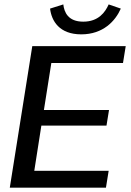

<svg xmlns="http://www.w3.org/2000/svg" viewBox="-20 -862 602 882"><path d="M210 -822.5C216.7 -765.8 252.5 -704.2 353.3 -704.2C454.2 -704.2 510 -765.8 535 -822.5L479.2 -841.7C463.3 -805.8 432.5 -762.5 362.5 -762.5C292.5 -762.5 275 -805.8 270.8 -841.7ZM25 0H466.7L479.2 -77.5H137.5L170 -285H469.2L480.8 -356.7H181.7L215.8 -572.5H545L557.5 -650H128.3Z"/></svg>

Font: Boon Medium
Style: Italic
Weight: 500
Italic angle: -9°
Designer: Sungsit Sawaiwan
Foundry: FontUni
Version: Version 3.0